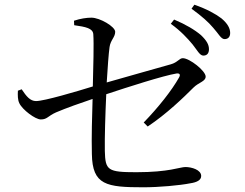

<svg xmlns="http://www.w3.org/2000/svg" viewBox="-20 -811 1040 815"><path d="M295 -704C344 -697 374 -691 376 -666C379 -626 376 -526 374 -444C306 -423 168 -382 133 -382C108 -382 92 -402 72 -432L56 -426C55 -407 55 -387 62 -373C75 -345 130 -304 153 -304C181 -304 182 -318 218 -334C260 -352 325 -375 373 -391C371 -325 368 -226 370 -157C372 -25 432 -16 589 -16C655 -16 743 -24 788 -33C815 -37 834 -46 834 -64C834 -90 794 -102 767 -102C744 -102 698 -80 559 -80C437 -80 427 -88 425 -170C424 -229 427 -323 431 -411C521 -441 674 -490 729 -499C743 -501 747 -494 740 -482C709 -427 653 -356 590 -291L607 -274C688 -328 759 -397 801 -439C824 -462 853 -465 853 -486C853 -510 785 -564 756 -564C741 -564 734 -546 705 -538C646 -521 519 -486 433 -461C437 -526 441 -582 445 -611C449 -641 469 -653 469 -676C469 -698 404 -736 368 -736C347 -736 321 -732 294 -723ZM705 -710C748 -679 776 -648 797 -623C817 -598 828 -575 843 -575C859 -575 867 -585 867 -602C867 -621 858 -638 833 -662C807 -684 769 -707 719 -728ZM793 -774C838 -741 864 -718 885 -693C907 -669 918 -645 933 -645C948 -645 957 -654 957 -671C957 -691 946 -711 920 -733C895 -752 857 -773 805 -791Z"/></svg>

Font: Source Han Serif K
Style: Regular
Weight: 400
Designer: Ryoko NISHIZUKA 西塚涼子 (kana & ideographs); Frank Grießhammer (Latin, Greek & Cyrillic); Wenlong ZHANG 张文龙 (bopomofo); San
Foundry: Adobe Systems Incorporated
Version: Version 1.001;PS 1.001;hotconv 16.6.54;makeotf.lib2.5.65590